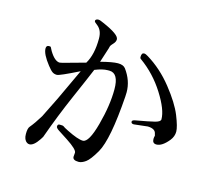

<svg xmlns="http://www.w3.org/2000/svg" viewBox="-112 -934 1224 1087"><g transform="rotate(15 500.0 -390.5)"><path d="M620 -652Q620 -676 635 -676Q644 -676 658 -667Q742 -616 808 -533Q874 -450 899.5 -386.5Q925 -323 925 -295Q925 -267 906 -243Q868 -196 835 -196Q811 -196 811 -222Q811 -231 814 -242L811 -253Q806 -281 762 -282L682 -273Q666 -273 666 -285Q666 -294 684 -297Q763 -311 794.5 -319Q826 -327 826 -341Q826 -397 768.5 -488Q711 -579 626 -640Q620 -643 620 -652ZM314 -486Q204 -431 188.5 -431Q173 -431 162 -438.5Q151 -446 133 -469Q88 -526 88 -559Q88 -577 104 -577Q114 -577 115 -574Q116 -571 126 -553Q157 -502 186 -502Q191 -502 227 -512L332 -541Q366 -597 366 -691Q366 -738 338 -761Q320 -775 319 -777.5Q318 -780 318 -783.5Q318 -787 322.5 -790.5Q327 -794 336 -794Q345 -794 368 -783Q465 -741 465 -713Q465 -699 453.5 -686.5Q442 -674 439 -669Q436 -664 434 -653L406 -566Q475 -584 506.5 -584Q538 -584 551 -567Q596 -506 596 -438Q596 -424 595 -412Q577 -156 531 -76Q498 -19 475.5 -3Q453 13 435 13Q400 13 400 -8L402 -32Q402 -51 338 -93L284 -128Q265 -140 265 -149Q265 -163 277 -163Q284 -163 292 -162.5Q300 -162 311 -153L332 -142Q398 -109 427 -109Q462 -109 493.5 -225.5Q525 -342 525 -436Q525 -530 471 -531Q466 -531 461 -531Q430 -531 386 -513Q365 -462 309.5 -335.5Q254 -209 205 -72L195 -56Q165 -11 140 -11Q131 -11 125 -16Q106 -29 106 -62.5Q106 -96 116 -107Q141 -137 169 -183L228 -302Z"/></g></svg>

Font: Sawarabi Mincho
Style: Regular
Weight: 400
Version: Version 1.00